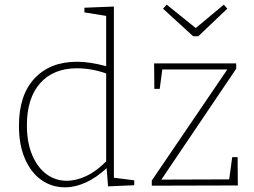

<svg xmlns="http://www.w3.org/2000/svg" viewBox="-20 -794 1087 821"><path d="M467 -34 554 -23V-2L442 3L436 -75Q392 -34 346.5 -13.5Q301 7 258 7Q202 7 157.5 -24Q113 -55 87 -114.5Q61 -174 61 -256Q61 -387 127.5 -458.5Q194 -530 310 -530Q363 -530 434 -511V-726L341 -741V-761L467 -766ZM265 -21Q306 -21 349.5 -41.5Q393 -62 434 -104V-480Q371 -502 309 -502Q208 -502 151.5 -438Q95 -374 95 -258Q95 -185 117.5 -131.5Q140 -78 178.5 -49.5Q217 -21 265 -21ZM973 -122H996L997 -1L629 0V-22L952 -497H674L663 -414H640L639 -523H990V-500L670 -26L960 -27ZM817 -674 937 -774 952 -757 828 -639H806L677 -757L693 -774Z"/></svg>

Font: Bitter Pro ExtraLight
Style: Regular
Weight: 275
Designer: Sol Matas, and Bitter project Authors
Foundry: Sol Matas
Version: Version 1.010